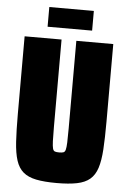

<svg xmlns="http://www.w3.org/2000/svg" viewBox="-58 -882 621 932"><g transform="rotate(5 253.0 -416.0)"><path d="M253 8Q193 8 153.5 0Q114 -8 90.5 -28Q67 -48 55.5 -83.5Q44 -119 40.5 -174.5Q37 -230 37 -309V-688H217V-261Q217 -217 218 -192.5Q219 -168 222 -157Q225 -146 232.5 -143.5Q240 -141 253 -141Q266 -141 273.5 -143.5Q281 -146 284 -157Q287 -168 288 -192.5Q289 -217 289 -261V-688H469V-309Q469 -230 465.5 -174.5Q462 -119 450.5 -83.5Q439 -48 415.5 -28Q392 -8 352.5 0Q313 8 253 8ZM144 -744V-840H361V-744Z"/></g></svg>

Font: Saira Condensed Black
Style: Regular
Weight: 900
Width: 3
Designer: Hector Gatti with collaboration of the Omnibus-Type team
Foundry: Omnibus-Type
Version: Version 1.101